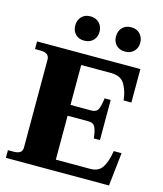

<svg xmlns="http://www.w3.org/2000/svg" viewBox="-132 -1018 946 1115"><g transform="rotate(15 341.0 -460.5)"><path d="M200 -847Q200 -879 219.5 -900Q239 -921 272 -921Q306 -921 326 -900Q346 -879 346 -847Q346 -816 326 -795.5Q306 -775 272 -775Q239 -775 219.5 -795.5Q200 -816 200 -847ZM445 -847Q445 -879 464.5 -900Q484 -921 518 -921Q551 -921 571 -900Q591 -879 591 -847Q591 -816 571 -795.5Q551 -775 518 -775Q484 -775 464.5 -795.5Q445 -816 445 -847ZM652 -200 630 0H10V-46H42Q70 -46 83 -55.5Q96 -65 96 -85V-614Q96 -654 42 -654H10V-700H631V-499H584Q580 -548 557 -591Q534 -634 471 -634H293V-394H419Q449 -394 459.5 -417Q470 -440 474 -482H511V-241H474Q470 -283 459.5 -306Q449 -329 419 -329H293V-65H500Q550 -65 572.5 -100.5Q595 -136 605 -200Z"/></g></svg>

Font: Taviraj ExtraBold
Style: Regular
Weight: 800
Designer: Katatrad Team
Foundry: CadsonDemak
Version: Version 1.001